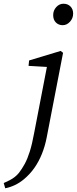

<svg xmlns="http://www.w3.org/2000/svg" viewBox="-108 -761 412 1029"><path d="M-80 248 -88 220Q-70 212 -55.5 204.5Q-41 197 -29 187.5Q-17 178 -7 166Q10 144 24.5 117.5Q39 91 51.5 51.5Q64 12 75 -48L146 -416L165 -401L45 -408L48 -437L217 -488L230 -478L142 -23Q133 23 116.5 64Q100 105 76.5 138.5Q53 172 21 199Q-3 219 -28.5 231Q-54 243 -80 248ZM228 -626Q206 -626 191.5 -640.5Q177 -655 177 -680Q177 -705 193.5 -723Q210 -741 232 -741Q255 -741 269.5 -726.5Q284 -712 284 -688Q284 -663 267 -644.5Q250 -626 228 -626Z"/></svg>

Font: Source Serif 4
Style: Italic
Weight: 400
Italic angle: -12°
Designer: Frank Grießhammer
Foundry: Adobe Systems Incorporated
Version: Version 4.004;hotconv 1.0.116;makeotfexe 2.5.65601